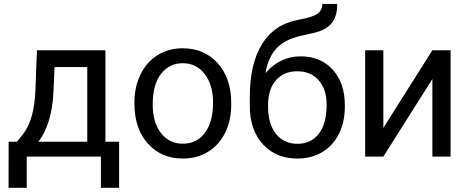

<svg xmlns="http://www.w3.org/2000/svg" viewBox="-20 -778 2335 954"><path d="M64 -73.7 95.2 -112.3Q147.9 -180.7 155.3 -317.4L163.6 -528.3H503.9V-73.7H571.8V155.3H481.4V0H112.8V155.3H22.5L22.9 -73.7ZM170.9 -73.7H413.6V-444.8H251L245.6 -318.8Q237.3 -161.1 170.9 -73.7Z M647.9 -269Q647.9 -346.7 678.5 -408.7Q709 -470.7 763.4 -504.4Q817.9 -538.1 887.7 -538.1Q995.6 -538.1 1062.3 -463.4Q1128.9 -388.7 1128.9 -264.6V-258.3Q1128.9 -181.2 1099.4 -119.9Q1069.8 -58.6 1014.9 -24.4Q960 9.8 888.7 9.8Q781.2 9.8 714.6 -64.9Q647.9 -139.6 647.9 -262.7ZM738.8 -258.3Q738.8 -170.4 779.5 -117.2Q820.3 -64 888.7 -64Q957.5 -64 998 -117.9Q1038.6 -171.9 1038.6 -269Q1038.6 -356 997.3 -409.9Q956.1 -463.9 887.7 -463.9Q820.8 -463.9 779.8 -410.6Q738.8 -357.4 738.8 -258.3Z M1474.1 -498Q1573.7 -498 1633.5 -431.4Q1693.4 -364.7 1693.4 -255.9V-247.6Q1693.4 -172.9 1664.6 -114Q1635.7 -55.2 1581.8 -22.7Q1527.8 9.8 1457.5 9.8Q1351.1 9.8 1286.1 -61.3Q1221.2 -132.3 1221.2 -252V-295.9Q1221.2 -462.4 1283 -560.5Q1344.7 -658.7 1465.3 -680.2Q1533.7 -692.4 1557.6 -710Q1581.5 -727.5 1581.5 -758.3H1655.8Q1655.8 -697.3 1628.2 -663.1Q1600.6 -628.9 1540 -614.7L1472.7 -599.6Q1392.1 -580.6 1351.8 -535.4Q1311.5 -490.2 1299.3 -415Q1371.1 -498 1474.1 -498ZM1456.5 -423.8Q1390.1 -423.8 1351.1 -379.2Q1312 -334.5 1312 -255.4V-247.6Q1312 -162.6 1351.3 -113Q1390.6 -63.5 1457.5 -63.5Q1524.9 -63.5 1564 -113.3Q1603 -163.1 1603 -258.8Q1603 -333.5 1563.7 -378.7Q1524.4 -423.8 1456.5 -423.8Z M2128.4 -528.3H2218.8V0H2128.4V-385.3L1884.8 0H1794.4V-528.3H1884.8V-142.6Z"/></svg>

Font: APIMedia Roboto
Style: Regular
Weight: 400
Designer: Google
Version: Version 2.137; 2017